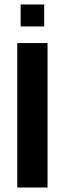

<svg xmlns="http://www.w3.org/2000/svg" viewBox="-20 -836 289 856"><path d="M72 -718V-816H177V-718ZM57 0V-644H192V0Z"/></svg>

Font: Kanit Medium
Style: Regular
Weight: 500
Designer: Katatrad Team
Foundry: CadsonDemak
Version: Version 2.000; ttfautohint (v1.8.3)